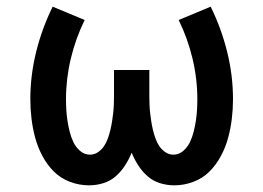

<svg xmlns="http://www.w3.org/2000/svg" viewBox="-20 -548 790 576"><path d="M247 8Q218 8 190 -2.5Q162 -13 141.5 -33.5Q121 -54 107 -80.5Q93 -107 85.5 -135Q78 -163 74.5 -192Q71 -221 71 -250Q71 -322 88.5 -392.5Q106 -463 138 -528L234 -488Q207 -433 192.5 -372.5Q178 -312 178 -251Q178 -234 179 -217.5Q180 -201 182.5 -185Q185 -169 189 -153Q193 -137 200 -122Q207 -107 220 -95.5Q233 -84 250 -84Q263 -84 274 -91.5Q285 -99 292 -109.5Q299 -120 303.5 -132.5Q308 -145 311 -157.5Q314 -170 316 -182.5Q318 -195 319.5 -208Q321 -221 321.5 -234Q322 -247 322 -260V-338H428V-260Q428 -247 428.5 -234Q429 -221 430.5 -208Q432 -195 434 -182.5Q436 -170 439 -157.5Q442 -145 446.5 -132.5Q451 -120 458 -109.5Q465 -99 476 -91.5Q487 -84 500 -84Q517 -84 530 -95.5Q543 -107 550 -122Q557 -137 561 -153Q565 -169 567.5 -185Q570 -201 571 -217.5Q572 -234 572 -251Q572 -312 557.5 -372.5Q543 -433 516 -488L612 -528Q644 -463 661.5 -392.5Q679 -322 679 -250Q679 -221 675.5 -192Q672 -163 664.5 -135Q657 -107 643 -80.5Q629 -54 608.5 -33.5Q588 -13 560 -2.5Q532 8 503 8Q481 8 460 1.5Q439 -5 423 -19Q407 -33 395 -51.5Q383 -70 375 -90Q367 -70 355 -51.5Q343 -33 327 -19Q311 -5 290 1.5Q269 8 247 8Z"/></svg>

Font: Iosevka Etoile Semibold
Style: Regular
Weight: 600
Designer: Belleve Invis
Foundry: Belleve Invis
Version: Version 22.1.2; ttfautohint (v1.8.4)